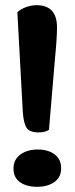

<svg xmlns="http://www.w3.org/2000/svg" viewBox="-20 -701 289 741"><path d="M200 -595Q200 -553 192 -473L169 -200Q155 -190 129 -190Q94 -190 82.5 -208Q71 -226 68 -269L47 -654Q60 -666 80.5 -673.5Q101 -681 121 -681Q200 -681 200 -595ZM216 -52Q216 -17 190 1.5Q164 20 123 20Q82 20 57 2Q32 -16 32 -50Q32 -85 58.5 -104.5Q85 -124 126 -124Q166 -124 191 -105Q216 -86 216 -52Z"/></svg>

Font: Sansita
Style: Bold
Weight: 700
Designer: Pablo Cosgaya
Foundry: Omnibus-Type
Version: Version 1.006